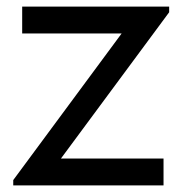

<svg xmlns="http://www.w3.org/2000/svg" viewBox="-20 -560 571 580"><path d="M474 0V-81H164L491 -523V-540H47V-459H347.5L20 -16V0Z"/></svg>

Font: Hauora Medium
Style: Regular
Weight: 500
Designer: Wayne Shih
Foundry: WCYS
Version: Version 1.001;hotconv 1.0.109;makeotfexe 2.5.65596